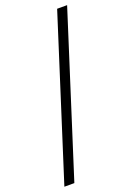

<svg xmlns="http://www.w3.org/2000/svg" viewBox="-180 -854 751 1096"><g transform="rotate(-20 196.0 -306.5)"><path d="M10.7 177.7H71.3L379.9 -791H319.3Z"/></g></svg>

Font: Gen Shin Gothic P Normal
Style: Regular
Weight: 300
Designer: [Source Han Sans]
Ryoko NISHIZUKA  (kana & ideographs); Paul D. Hunt (Latin, Greek & Cyrillic); Wenlong ZHANG  (bopomofo
Version: Version 1.002.20150607